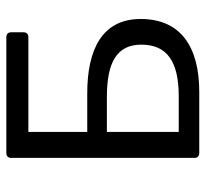

<svg xmlns="http://www.w3.org/2000/svg" viewBox="-42 -622 664 621"><g transform="rotate(-90 290.5 -312.0)"><path d="M89.8 -608.4V-15.6C89.8 -5.9 95.7 0 105.5 0H302.7C447.3 0 539.1 -58.6 539.1 -189.5C539.1 -315.4 438.5 -362.3 298.8 -362.3H173.8V-552.7H480.5C490.2 -552.7 496.1 -558.6 496.1 -568.4V-608.4C496.1 -618.2 490.2 -624 480.5 -624H105.5C95.7 -624 89.8 -618.2 89.8 -608.4ZM289.1 -66.4H173.8V-298.8H287.1C398.4 -298.8 456.1 -266.6 456.1 -187.5C456.1 -103.5 400.4 -66.4 289.1 -66.4Z"/></g></svg>

Font: Ed Sans Neue
Style: Regular
Weight: 400
Designer: Stephen Hutchings
Version: Version 1.004;PS 001.004;hotconv 1.0.88;makeotf.lib2.5.64775